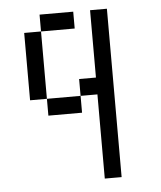

<svg xmlns="http://www.w3.org/2000/svg" viewBox="-48 -667 596 710"><g transform="rotate(-5 250.0 -312.5)"><path d="M250 -562.5V-625H125V-562.5H62.5Q62.5 -562.5 62.5 -312.5H125V-250H250V-312.5H125Q125 -312.5 125 -562.5ZM312.5 -312.5V0H375Q375 0 375 -625H312.5Q312.5 -625 312.5 -375H250V-312.5Z"/></g></svg>

Font: BFUnifontExMono
Style: Regular
Weight: 500
Version: Version 15.0.06